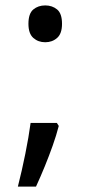

<svg xmlns="http://www.w3.org/2000/svg" viewBox="-20 -570 334 709"><path d="M190 -116 197 -105Q188 -70 174.5 -32Q161 6 145.5 44Q130 82 113 119H46Q61 60 73.5 -2Q86 -64 93 -116ZM147 -414Q121 -414 103 -430Q85 -446 85 -482Q85 -520 103 -535Q121 -550 147 -550Q173 -550 191 -535Q209 -520 209 -482Q209 -446 191 -430Q173 -414 147 -414Z"/></svg>

Font: hexlgurmukhi05
Style: Book
Weight: 400
Designer: Jelle Bosma - Monotype Design Team
Foundry: Monotype Imaging Inc.
Version: Version 2.003